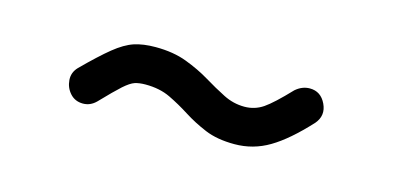

<svg xmlns="http://www.w3.org/2000/svg" viewBox="-30 -489 670 327"><g transform="rotate(15 304.5 -325.5)"><path d="M144 -273Q134 -263 121 -263Q107 -263 98.2 -272.8Q89.5 -282.5 88.5 -295.8Q87.5 -309 97 -319Q125.5 -347.5 144 -362.5Q162.5 -377.5 178.5 -382.8Q194.5 -388 216 -388Q247.5 -388 271.2 -379Q295 -370 314 -358.5Q333 -347 350.8 -338Q368.5 -329 388 -329Q406 -329 420.8 -339Q435.5 -349 463 -378Q474.5 -388 488 -388Q507.5 -388 516.5 -369Q525.5 -350 512 -334Q477.5 -296.5 449.2 -279.8Q421 -263 388 -263Q357.5 -263 336 -272Q314.5 -281 296.5 -292.5Q278.5 -304 259.8 -313Q241 -322 216 -322Q205 -322 197.2 -319.5Q189.5 -317 178 -306.8Q166.5 -296.5 144 -273Z"/></g></svg>

Font: Jura Light
Style: Bold
Weight: 700
Version: Version 5.104